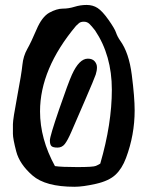

<svg xmlns="http://www.w3.org/2000/svg" viewBox="-20 -711 584 761"><path d="M31.2 -218.8Q31.2 -238.3 48.3 -328.9Q65.4 -419.4 68.8 -454.1Q72.3 -488.8 87.9 -516.4Q103.5 -543.9 124.8 -594Q146 -644 175.3 -660.6Q205.1 -676.8 228.5 -676.8Q252 -676.8 275.4 -684.1Q298.8 -691.4 323.5 -691.4Q348.1 -691.4 366.9 -679.2Q385.7 -667 410.2 -632.3Q434.6 -597.7 439.9 -581.8Q445.3 -565.9 456.1 -550.3Q491.2 -502.4 502.4 -413.8Q513.7 -325.2 513.7 -273.4Q513.7 -176.3 479.5 -85Q463.9 -43 438 -18.6Q412.1 5.9 360.4 17.6Q308.6 29.3 275.4 29.3Q160.2 29.3 108.9 -15.4Q57.6 -60.1 44.4 -110.6Q31.2 -161.1 31.2 -180.7ZM356.9 -590.3Q342.8 -608.4 334 -616.7Q325.2 -625 312 -625Q298.8 -625 291.5 -617.9Q284.2 -610.8 281.2 -608.4Q138.7 -438 138.7 -269.5Q138.7 -160.6 197.8 -52.7Q223.1 -48.8 286.4 -48.8Q349.6 -48.8 360.1 -53.5Q370.6 -58.1 377.4 -62.5Q423.3 -220.2 423.3 -355.7Q423.3 -491.2 356.9 -590.3ZM265.1 -415Q293.9 -478.5 328.1 -478.5Q346.2 -478.5 355.2 -468Q364.3 -457.5 364.3 -444.1Q364.3 -430.7 359.4 -415.5Q354.5 -400.4 316.2 -311.8Q277.8 -223.1 262.9 -188.7Q248 -154.3 236.8 -140.1Q225.6 -126 208 -126Q190.4 -126 184.1 -131.8Q177.7 -137.7 177.7 -154.3Q177.7 -170.9 214.1 -276.9Q250.5 -382.8 265.1 -415ZM169.4 -506.8Q169.4 -506.8 167.5 -503.9Q168.9 -505.4 169.4 -506.8Z"/></svg>

Font: Drukaatie burti
Style: Demi
Weight: 600
Version: Version 0.14